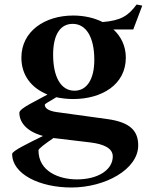

<svg xmlns="http://www.w3.org/2000/svg" viewBox="-20 -586 680 853"><path d="M305 -146C431 -146 539 -209 539 -330C539 -381 518 -424 484 -455H572L612 -561L587 -566C550 -516 518 -495 436 -488C398 -507 353 -517 305 -517C179 -517 75 -447 75 -330C75 -249 122 -194 191 -166C142 -138 66 -105 66 -85C66 -46 94 -3 171 18C109 49 34 84 34 98C34 187 155 247 297 247C448 247 594 166 594 60C594 -5 558 -43 457 -57L232 -88C195 -93 179 -106 179 -120C179 -126 202 -136 230 -154C254 -149 279 -146 305 -146ZM151 82C151 74 183 51 218 27C220 28 222 28 224 28L383 47C438 54 481 71 481 109C481 169 415 211 322 211C243 211 151 176 151 82ZM216 -343C216 -431 247 -480 303 -480C362 -480 399 -422 399 -320C399 -234 366 -183 311 -183C251 -183 216 -243 216 -343Z"/></svg>

Font: Ortica Linear
Style: Bold
Weight: 700
Designer: Benedetta Bovani
Foundry: Collletttivo
Version: Version 2.000;Glyphs 3.1.2 (3151)